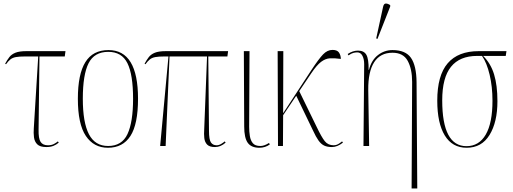

<svg xmlns="http://www.w3.org/2000/svg" viewBox="-20 -825 2900 1085"><path d="M242 6Q206 6 190.5 -9.5Q175 -25 172 -49.5Q169 -74 171 -100L196 -506H123Q89 -506 70 -502.5Q51 -499 39 -489.5Q27 -480 14 -462L9 -465Q21 -487 33 -502.5Q45 -518 67 -527Q89 -536 129 -536H350L346 -506H203L198 -92Q197 -42 209.5 -23Q222 -4 251 -4Q271 -4 285 -11.5Q299 -19 307 -26L312 -19Q298 -7 281.5 -0.5Q265 6 242 6Z M590 10Q510 10 465 -57Q420 -124 420 -267Q420 -406 462.5 -474Q505 -542 593 -542Q760 -542 760 -267Q760 -123 717 -56.5Q674 10 590 10ZM591 0Q669 0 700.5 -67.5Q732 -135 732 -267Q732 -404 700 -468Q668 -532 592 -532Q513 -532 480.5 -467.5Q448 -403 448 -267Q448 -133 482.5 -66.5Q517 0 591 0Z M885 0 932 -506H911Q877 -506 858 -502.5Q839 -499 827 -489.5Q815 -480 802 -462L797 -465Q809 -487 821 -502.5Q833 -518 855 -527Q877 -536 917 -536H1269L1265 -506H1157L1161 -86Q1161 -36 1172 -20Q1183 -4 1204 -4Q1217 -4 1229.5 -11.5Q1242 -19 1250 -26L1255 -19Q1227 6 1195 6Q1164 6 1150.5 -8Q1137 -22 1134.5 -45Q1132 -68 1134 -94L1150 -506H938L916 0Z M1446 10Q1400 10 1380 -18Q1360 -46 1360 -110L1358 -536H1390L1388 -108Q1388 -81 1392 -56Q1396 -31 1409 -15.5Q1422 0 1452 0Q1473 0 1500 -17L1505 -9Q1479 10 1446 10Z M1551 0 1549 -536H1581L1580 -185L1739 -428Q1781 -492 1805.5 -517.5Q1830 -543 1859 -543Q1886 -543 1896 -527.5Q1906 -512 1906 -492Q1870 -497 1844.5 -495.5Q1819 -494 1794.5 -475.5Q1770 -457 1739 -411L1671 -310L1769 -109Q1797 -50 1815.5 -27Q1834 -4 1866 -4Q1879 -4 1890 -10Q1901 -16 1913 -26L1918 -19Q1886 6 1856 6Q1829 6 1811.5 -2.5Q1794 -11 1779.5 -31.5Q1765 -52 1749 -87L1654 -284L1580 -174L1579 0Z M2306 240 2309 -362Q2309 -435 2284 -481Q2259 -527 2198 -527Q2129 -527 2094.5 -473.5Q2060 -420 2061 -317L2066 0H2034L2038 -462Q2038 -491 2028 -510Q2018 -529 1999 -529Q1990 -529 1978.5 -526.5Q1967 -524 1949 -512L1945 -520Q1974 -539 2003 -539Q2037 -539 2050.5 -515Q2064 -491 2063 -430H2065Q2079 -485 2115.5 -513.5Q2152 -542 2198 -542Q2272 -542 2302.5 -498Q2333 -454 2334 -361L2338 240ZM2113 -605 2106 -608 2145 -787Q2149 -805 2160.5 -805Q2172 -805 2185 -796V-788Z M2617 10Q2536 10 2493.5 -59.5Q2451 -129 2451 -256Q2451 -399 2510 -467.5Q2569 -536 2685 -536H2842L2838 -509H2710Q2753 -467 2772 -405Q2791 -343 2791 -253Q2791 -135 2746.5 -62.5Q2702 10 2617 10ZM2616 1Q2687 1 2725 -64.5Q2763 -130 2763 -256Q2763 -335 2747 -402.5Q2731 -470 2704 -509H2676Q2578 -509 2528.5 -447.5Q2479 -386 2479 -258Q2479 1 2616 1Z"/></svg>

Font: Noto Serif Display Condensed Thin
Style: Regular
Weight: 100
Width: 3
Designer: Monotype Design Team
Foundry: Monotype Imaging Inc.
Version: Version 2.009